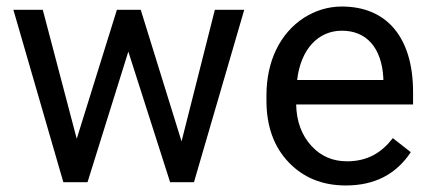

<svg xmlns="http://www.w3.org/2000/svg" viewBox="-20 -558 1321 588"><path d="M21 -528 174 0H248L373 -400L501 0H574L728 -528H638L536 -125L411 -528H338L215 -133L111 -528Z M1039 10C1127 10 1193 -24 1238 -92L1183 -135C1150 -92 1107 -64 1043 -64C998 -64 962 -80 933 -112C904 -144 888 -186 887 -238H1245V-276C1245 -444 1164 -538 1027 -538C985 -538 946 -526 910 -503C838 -456 796 -371 796 -266V-250C796 -171 819 -108 864 -61C909 -14 967 10 1039 10ZM1027 -464C1103 -464 1149 -411 1154 -319V-313H890C901 -408 955 -464 1027 -464Z"/></svg>

Font: Noto Sans KR Regular
Style: Regular
Weight: 400
Designer: Ryoko NISHIZUKA  (kana & ideographs); Paul D. Hunt (Latin, Greek & Cyrillic); Wenlong ZHANG  (bopomofo); Sandoll Communi
Foundry: Adobe Systems Incorporated
Version: Version 1.004;PS 1.004;hotconv 1.0.82;makeotf.lib2.5.63406